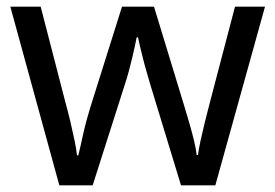

<svg xmlns="http://www.w3.org/2000/svg" viewBox="-20 -557 826 576"><path d="M431 -303Q425 -324 419 -344.5Q413 -365 408.5 -383.5Q404 -402 400 -418Q396 -434 394 -445H390Q388 -434 384.5 -418Q381 -402 376.5 -383Q372 -364 366.5 -343.5Q361 -323 354 -302L258 -1H158L11 -537H102L176 -251Q184 -222 191 -192.5Q198 -163 203.5 -136.5Q209 -110 211 -91H215Q218 -103 222 -121Q226 -139 230.5 -159Q235 -179 240.5 -199Q246 -219 251 -235L346 -537H442L534 -235Q541 -212 548.5 -186Q556 -160 562 -135.5Q568 -111 570 -92H574Q576 -109 581.5 -134.5Q587 -160 594.5 -190.5Q602 -221 610 -251L685 -537H775L626 -1H523Z"/></svg>

Font: Noto Sans Cham
Style: Regular
Weight: 400
Designer: Monotype Design Team
Foundry: Monotype Imaging Inc.
Version: Version 2.002